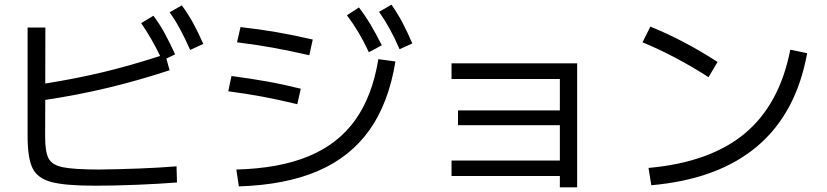

<svg xmlns="http://www.w3.org/2000/svg" viewBox="-20 -802 3497 812"><path d="M96.7 -226.6V-685.5H171.9L171.4 -448.7Q302.7 -469.7 415.8 -496.8Q528.8 -523.9 657.2 -565.4Q621.6 -639.2 577.1 -704.1L628.9 -735.4Q654.8 -700.7 675.8 -662.4Q696.8 -624 720.7 -572.3L683.6 -554.2L697.3 -504.9Q563 -460.9 435.3 -430.4Q307.6 -399.9 171.4 -379.4L170.9 -223.6Q170.9 -158.7 185.8 -131.3Q200.7 -104 245.8 -94.7Q291 -85.4 398.4 -85Q481.9 -85.9 569.8 -89.4Q657.7 -92.8 726.6 -98.6L728.5 -30.3Q655.3 -24.4 558.6 -20.5Q461.9 -16.6 383.8 -16.6Q255.9 -16.6 197.3 -32.2Q138.7 -47.9 117.7 -90.6Q96.7 -133.3 96.7 -226.6ZM697.3 -750 749 -779.3Q775.4 -743.2 796.6 -704.6Q817.9 -666 839.8 -616.2L784.2 -590.8Q762.2 -640.6 741.9 -678.2Q721.7 -715.8 697.3 -750Z M1580.1 -551.8 1652.3 -542Q1624 -367.2 1543 -252.7Q1461.9 -138.2 1325 -79.1Q1188 -20 990.2 -13.7L979.5 -85Q1161.6 -89.8 1285.6 -141.4Q1409.7 -192.9 1482.2 -294.2Q1554.7 -395.5 1580.1 -551.8ZM945.3 -416 959 -480.5Q1037.6 -470.2 1106.4 -458Q1175.3 -445.8 1252 -426.8L1237.3 -361.3Q1156.7 -380.9 1088.1 -393.6Q1019.5 -406.2 945.3 -416ZM982.4 -623 997.1 -687.5Q1075.7 -678.7 1147.9 -666.3Q1220.2 -653.8 1302.7 -634.8L1288.1 -568.4Q1203.1 -587.9 1131.1 -600.8Q1059.1 -613.8 982.4 -623ZM1447.3 -737.3 1498 -770.5Q1524.9 -735.4 1547.6 -697.3Q1570.3 -659.2 1594.7 -610.4L1540 -581.1Q1518.1 -627.9 1496.1 -664.8Q1474.1 -701.7 1447.3 -737.3ZM1583 -752 1635.7 -782.2Q1661.6 -745.1 1682.4 -705.8Q1703.1 -666.5 1723.6 -618.2L1669.9 -593.8Q1648.9 -642.1 1628.2 -679.7Q1607.4 -717.3 1583 -752Z M2347.7 -57.6H1889.6V-123H2347.7V-272.5H1917V-335H2347.7V-467.8H1889.6V-534.2H2420.9V-9.8H2347.7Z M3322.3 -591.8 3393.6 -577.1Q3347.7 -323.2 3182.4 -183.3Q3017.1 -43.5 2734.4 -18.6L2722.7 -91.8Q2983.4 -115.2 3130.4 -238Q3277.3 -360.8 3322.3 -591.8ZM2697.3 -623 2730.5 -689.5Q2872.6 -631.8 3014.6 -540L2976.6 -475.6Q2835.9 -565.9 2697.3 -623Z"/></svg>

Font: Pretendard GOV
Style: Regular
Weight: 400
Designer: Base glyphs from Inter by Rasmus Andersson; Hangeul glyphs from Noto Sans CJK(Source Han Sans) by Jang Soo-young and Kan
Foundry: Kil Hyung-jin
Version: Version 1.309